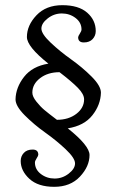

<svg xmlns="http://www.w3.org/2000/svg" viewBox="-20 -569 454 742"><path d="M40 -185Q41 -231 73 -272Q105 -313 167 -323Q84 -389 84 -426Q84 -471 121 -510Q158 -549 221 -549Q284 -549 317 -520Q350 -491 350 -449Q350 -431 338 -418Q326 -405 304 -405Q282 -405 282 -425Q282 -429 288.5 -439Q295 -449 295 -455Q295 -482 272 -499.5Q249 -517 219 -517Q189 -517 164.5 -498Q140 -479 140 -458.5Q140 -438 176 -404Q212 -370 255 -339.5Q298 -309 334 -273Q370 -237 370 -211Q369 -164 337 -123.5Q305 -83 242 -73Q326 -6 326 30Q326 74 289 113.5Q252 153 189.5 153Q127 153 93.5 122Q60 91 60 53Q60 35 72 22Q84 9 106 9Q128 9 128 29Q128 33 121.5 43Q115 53 115 59Q115 86 138 103.5Q161 121 191 121Q221 121 245.5 102Q270 83 270 62.5Q270 42 234 8Q198 -26 155 -56.5Q112 -87 76 -123Q40 -159 40 -185ZM305 -185Q305 -205 281 -229.5Q257 -254 210 -290Q165 -290 135 -267Q105 -244 105 -211Q105 -196 120.5 -176.5Q136 -157 151.5 -144Q167 -131 200 -106Q245 -106 275 -129Q305 -152 305 -185Z"/></svg>

Font: Cookie
Style: Regular
Weight: 400
Designer: Ania Kruk
Foundry: Ania Kruk
Version: Version 1.004